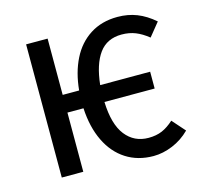

<svg xmlns="http://www.w3.org/2000/svg" viewBox="-87 -645 789 752"><g transform="rotate(-15 307.5 -269.5)"><path d="M549.2 -104.1 595.4 -51.8Q564.6 -21 525.1 -4.6Q485.6 11.8 447.2 11.8Q384.1 11.8 336.4 -18.7Q288.7 -49.2 261.3 -105.9Q233.8 -162.6 229.7 -240H164.6V0H77.4V-540H164.6V-311.8H231.3Q237.9 -382.6 264.9 -436.7Q291.8 -490.8 339 -521Q386.2 -551.3 450.3 -551.3Q492.8 -551.3 528.7 -537.2Q564.6 -523.1 599 -493.3L555.4 -439.5Q529.2 -460.5 504.1 -470.5Q479 -480.5 448.2 -480.5Q388.7 -480.5 356.9 -436.9Q325.1 -393.3 316.4 -310.8H519V-242.6H315.4Q318.5 -151.3 353.6 -106.7Q388.7 -62.1 446.7 -62.1Q477.9 -62.1 501.8 -72.3Q525.6 -82.6 549.2 -104.1Z"/></g></svg>

Font: Fira Code
Style: Regular
Weight: 400
Designer: Carrois Corporate, Edenspiekermann AG, Nikita Prokopov
Foundry: Carrois Corporate, Edenspiekermann AG, Nikita Prokopov
Version: Version 5.002